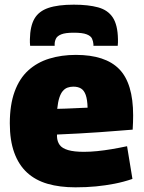

<svg xmlns="http://www.w3.org/2000/svg" viewBox="-20 -792 615 822"><path d="M303 10Q236 10 184 -5Q132 -20 96 -53Q60 -86 41 -138.5Q22 -191 22 -264Q22 -343 42.5 -399.5Q63 -456 101 -490.5Q139 -525 191 -541Q243 -557 305 -557Q431 -557 490.5 -496Q550 -435 550 -298Q550 -287 549.5 -269.5Q549 -252 548 -237Q521 -235 484.5 -232Q448 -229 405.5 -226Q363 -223 317 -220.5Q271 -218 224 -216Q224 -214 224 -212Q224 -210 224 -207Q225 -186 235.5 -171.5Q246 -157 271.5 -149.5Q297 -142 339 -142Q366 -142 396 -145Q426 -148 458.5 -153.5Q491 -159 524 -166L547 -26Q509 -13 470.5 -5.5Q432 2 391 6Q350 10 303 10ZM225 -326Q243 -326 261 -327Q279 -328 296.5 -328.5Q314 -329 329 -330Q344 -331 355 -331Q354 -366 347 -385.5Q340 -405 327 -413Q314 -421 294 -421Q281 -421 269.5 -417Q258 -413 249 -402.5Q240 -392 234 -373.5Q228 -355 225 -326ZM296 -772Q358 -772 400 -760.5Q442 -749 463 -717Q484 -685 485 -624Q485 -617 485 -610Q485 -603 484 -596H380Q380 -597 380 -598.5Q380 -600 380 -603Q379 -615 374 -626.5Q369 -638 351 -645Q333 -652 296 -652Q260 -652 242.5 -645Q225 -638 219.5 -626.5Q214 -615 214 -603Q214 -600 214 -598.5Q214 -597 214 -596H109Q108 -603 108 -610Q108 -617 108 -624Q109 -680 127.5 -712Q146 -744 187 -758Q228 -772 296 -772Z"/></svg>

Font: Georama ExtraCondensed Thin ExtraBold
Style: Regular
Weight: 800
Version: Version 1.001